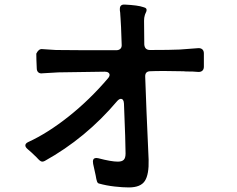

<svg xmlns="http://www.w3.org/2000/svg" viewBox="-20 -813 1040 841"><path d="M873 -579V-544V-521Q873 -509 866 -503Q859 -497 847 -498Q829 -500 794 -500Q787 -501 772 -501Q745 -502 700 -502Q658 -502 639 -501Q615 -501 616 -477Q620 -353 631 -114Q633 -49 614.5 -20.5Q596 8 544 8Q518 8 482 4Q446 0 414 -9Q408 -10 405 -18Q402 -26 399 -45L388 -95Q387 -99 387 -106Q387 -121 402 -121Q407 -121 410 -120Q467 -105 496 -105Q514 -105 522 -113Q530 -121 530 -141Q530 -188 523 -359Q522 -380 509 -380Q502 -380 493 -370Q356 -208 176 -108Q170 -105 165 -105Q160 -105 154 -110Q148 -115 141 -123Q120 -144 102 -159Q91 -168 91 -176Q91 -185 104 -191Q189 -230 281 -303Q373 -376 453 -470Q460 -478 460 -485Q460 -491 454.5 -495Q449 -499 439 -499L236 -496Q185 -493 167 -492Q155 -490 148 -496Q141 -502 141 -514Q139 -556 139 -578Q149 -599 164 -598L194 -596Q201 -596 225 -594Q291 -593 489 -593Q501 -593 507.5 -599.5Q514 -606 513 -618Q510 -713 508 -733Q507 -739 507 -747.5Q507 -756 505 -768V-774Q505 -794 526 -793Q585 -790 607 -782Q608 -782 614.5 -779.5Q621 -777 622 -771V-768Q622 -764 618.5 -757Q615 -750 614 -745Q611 -736 611 -722L612 -618Q614 -594 637 -594Q727 -594 767 -596Q829 -600 847 -602Q859 -603 866 -597Q873 -591 873 -579Z"/></svg>

Font: Shippori Gochic B2 Bold
Style: Regular
Weight: 700
Designer: FONTDASU
Foundry: FONTDASU / Google Inc. / but / Adobe
Version: Version 1.130